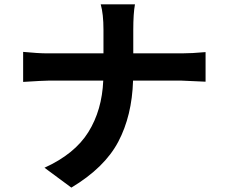

<svg xmlns="http://www.w3.org/2000/svg" viewBox="-20 -811 1040 887"><path d="M595.7 -564.5H821.3Q865.2 -564.5 929.7 -570.3V-433.6Q822.3 -438.5 820.3 -438.5H594.7Q589.8 -276.4 526.4 -156.2Q462.9 -36.1 309.6 55.7L185.5 -36.1Q325.2 -99.6 388.2 -200.7Q451.2 -301.8 457 -438.5H202.1Q180.7 -438.5 86.9 -432.6V-571.3Q157.2 -564.5 198.2 -564.5H458V-673.8Q458 -746.1 445.3 -791H603.5Q595.7 -749 595.7 -672.9Z"/></svg>

Font: Gen Shin Gothic Monospace Bold
Style: Bold
Weight: 700
Designer: [Source Han Sans]
Ryoko NISHIZUKA  (kana & ideographs); Paul D. Hunt (Latin, Greek & Cyrillic); Wenlong ZHANG  (bopomofo
Version: Version 1.002.20150607